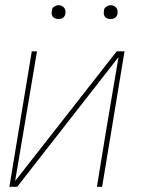

<svg xmlns="http://www.w3.org/2000/svg" viewBox="-20 -717 540 737"><path d="M16 0 102 -520H122L87 -312Q75 -239 62.5 -166.5Q50 -94 38 -22L428 -520H458L372 0H352L386 -208Q398 -281 410.5 -353.5Q423 -426 435 -498L46 0ZM404 -644Q398 -644 392.5 -646Q387 -648 383 -652.5Q379 -657 378.5 -663.5Q378 -670 379 -676Q379 -681 381.5 -685Q384 -689 388 -691.5Q392 -694 396 -695.5Q400 -697 405 -697Q411 -697 416.5 -694.5Q422 -692 426 -687.5Q430 -683 431 -676.5Q432 -670 431 -664Q430 -659 427.5 -655Q425 -651 421.5 -648.5Q418 -646 413.5 -645Q409 -644 404 -644ZM204 -644Q198 -644 192.5 -646Q187 -648 183 -652.5Q179 -657 178.5 -663.5Q178 -670 179 -676Q179 -681 181.5 -685Q184 -689 188 -691.5Q192 -694 196 -695.5Q200 -697 205 -697Q211 -697 216.5 -694.5Q222 -692 226 -687.5Q230 -683 231 -676.5Q232 -670 231 -664Q230 -659 227.5 -655Q225 -651 221.5 -648.5Q218 -646 213.5 -645Q209 -644 204 -644Z"/></svg>

Font: Iosevka Thin Oblique
Style: Regular
Weight: 100
Italic angle: -9°
Monospace: yes
Designer: Belleve Invis
Foundry: Belleve Invis
Version: Version 32.5.0; ttfautohint (v1.8.4)